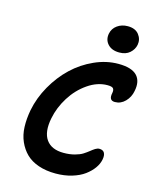

<svg xmlns="http://www.w3.org/2000/svg" viewBox="-136 -1041 916 1133"><g transform="rotate(15 321.5 -474.0)"><path d="M492.2 -786.1Q446.3 -786.1 421.9 -812.7Q397.5 -839.4 404.8 -877.9Q411.1 -910.2 438.2 -929.7Q465.3 -949.2 502 -949.2Q548.3 -949.2 570.3 -920.9Q592.3 -892.6 585.9 -857.9Q580.1 -828.6 556.2 -807.4Q532.2 -786.1 492.2 -786.1ZM314 1Q255.4 1 209.2 -14.9Q163.1 -30.8 133.5 -59.6Q104 -88.4 86.2 -128.7Q68.4 -168.9 66.7 -217.5Q64.9 -266.1 75.2 -321.8Q90.8 -400.9 132.3 -473.9Q173.8 -546.9 231 -601.1Q288.1 -655.3 360.4 -687.7Q432.6 -720.2 505.9 -720.2Q586.9 -720.2 619.6 -686.3Q652.3 -652.3 639.2 -589.8Q632.3 -551.8 605.7 -524.4Q579.1 -497.1 543 -497.1Q504.4 -497.1 515.1 -544.9Q518.6 -564 511.2 -573Q503.9 -582 476.1 -582Q415 -582 356.7 -541.7Q298.3 -501.5 259 -438.7Q219.7 -376 206.1 -307.1Q189 -220.7 221.4 -174.8Q253.9 -128.9 328.1 -128.9Q365.2 -128.9 395.3 -137Q425.3 -145 443.4 -156.5Q461.4 -168 475.6 -179.4Q489.7 -190.9 502.4 -199Q515.1 -207 526.9 -207Q549.3 -207 557.9 -191.9Q566.4 -176.8 561 -149.9Q555.7 -122.6 537.1 -96.7Q518.6 -70.8 488.5 -48.6Q458.5 -26.4 413.1 -12.7Q367.7 1 314 1Z"/></g></svg>

Font: Shantell Sans Bouncy
Style: Italic
Weight: 600
Italic angle: -11.31°
Designer: Stephen Nixon, Anya Danilova, Shantell Martin
Foundry: Arrow Type
Version: Version 1.006;[9816181b4]